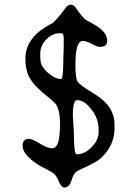

<svg xmlns="http://www.w3.org/2000/svg" viewBox="-20 -751 582 834"><path d="M256.8 -584Q256.8 -606.4 247.1 -606.4H237.8Q207.5 -606.4 181.2 -580.1Q154.8 -553.7 154.8 -517.1V-500.5Q155.8 -494.6 155.8 -492.2Q155.8 -463.4 187.5 -435.5Q219.2 -407.7 245.6 -407.7Q255.4 -407.7 255.4 -511.7L255.9 -514.6V-520L256.3 -527.8Q256.3 -531.7 256.3 -535.6L256.8 -545.9ZM296.4 -251V-241.2L296.9 -237.8L300.8 -179.7Q300.8 -81.1 312.5 -81.1H316.9Q347.2 -81.1 377.7 -111.6Q408.2 -142.1 408.2 -176.3V-191.9Q408.2 -235.8 377 -275.9Q345.7 -315.9 317.4 -315.9H314.9Q296.4 -315.9 296.4 -251ZM339.8 -573.2Q307.6 -573.2 307.6 -471.7Q307.6 -413.1 316.2 -397.9Q324.7 -382.8 374 -353.3Q423.3 -323.7 444.3 -298.8Q477.5 -260.3 477.5 -208.5V-193.8Q477.5 -134.3 439.9 -87.4Q418.9 -61 396.2 -48.3Q373.5 -35.6 349.1 -23.9L336.9 -18.6Q317.9 -9.8 314 -7.3Q299.3 2.9 290.3 33.2Q281.2 63.5 258.8 63.5Q246.6 63.5 235.8 37.6Q225.1 11.7 213.1 2.4Q201.2 -6.8 155.3 -29.8Q126 -46.4 102.1 -70.3Q78.1 -94.2 78.1 -118.7Q78.1 -147.9 106.4 -147.9Q119.6 -147.9 153.1 -127.4Q186.5 -106.9 205.6 -106.9Q224.6 -106.9 232.7 -132.8Q240.7 -158.7 240.7 -216.6Q240.7 -274.4 220.2 -301.8Q214.8 -308.6 171.1 -344.2Q127.4 -379.9 108.9 -412.6Q90.3 -445.3 90.3 -497.1Q90.3 -590.8 204.6 -648.4Q220.2 -656.2 265.1 -716.8Q275.9 -731 287.6 -731Q299.3 -731 308.6 -717.8Q341.3 -670.4 356.4 -662.6Q409.2 -635.7 427.5 -615.7Q445.8 -595.7 445.8 -573.2Q445.8 -547.4 413.1 -547.4Q402.8 -547.4 378.7 -560.3Q354.5 -573.2 339.8 -573.2Z"/></svg>

Font: Averia Sans Libre Light
Style: Regular
Weight: 300
Version: Version 1.002